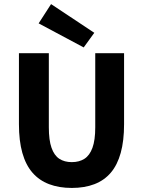

<svg xmlns="http://www.w3.org/2000/svg" viewBox="-20 -914 705 946"><path d="M333.8 12Q270.7 12 221.9 -6.6Q173.1 -25.2 140 -63.2Q107 -101.1 90.1 -160.7Q73.3 -220.3 73.3 -302V-651.8H220.6V-287Q220.6 -223.1 233.9 -185.7Q247.1 -148.2 272.2 -131.7Q297.3 -115.2 333.8 -115.2Q370.4 -115.2 396.1 -131.7Q421.8 -148.2 435.5 -185.7Q449.3 -223.1 449.3 -287V-651.8H591.3V-302Q591.3 -220.3 574.8 -160.7Q558.3 -101.1 525.9 -63.2Q493.6 -25.2 445.2 -6.6Q396.8 12 333.8 12ZM392.4 -680.3 170.4 -798.9 231.6 -893.8 444.6 -752.4Z"/></svg>

Font: Source Sans 3 Variable
Style: Regular
Weight: 200
Designer: Paul D. Hunt
Foundry: Adobe Systems Incorporated
Version: Version 3.026